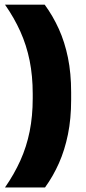

<svg xmlns="http://www.w3.org/2000/svg" viewBox="-20 -696 378 842"><path d="M123.5 -284.5Q123.5 -363 110 -430Q96.5 -497 69.5 -557.2Q42.5 -617.5 2 -675.5H176Q212 -626.5 238 -569Q264 -511.5 278 -443Q292 -374.5 292 -291.5V-258Q292 -175.5 278 -106.8Q264 -38 238.5 19.5Q213 77 177.5 126H2Q42.5 67.5 69.5 7.5Q96.5 -52.5 110 -119.5Q123.5 -186.5 123.5 -265Z"/></svg>

Font: Anek Gurmukhi ExtraBold
Style: Regular
Weight: 800
Designer: Sarang Kulkarni (Gurmukhi), Yesha Goshar (Latin)
Foundry: Ek Type
Version: Version 1.003